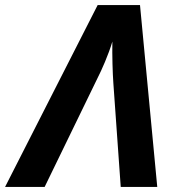

<svg xmlns="http://www.w3.org/2000/svg" viewBox="-80 -737 700 757"><path d="M-60 0H96L305 -430C320 -459 348 -522 363 -573C362 -518 364 -449 367 -408L396 0H540L472 -717H305Z"/></svg>

Font: BC Sans
Style: Bold Italic
Weight: 700
Italic angle: -12°
Designer: Monotype Design Team
Province of B.C.
Foundry: Monotype Imaging Inc.
Version: Version 2.000;GOOG;noto-source:20170915:90ef993387c0